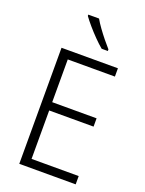

<svg xmlns="http://www.w3.org/2000/svg" viewBox="-173 -1029 839 1110"><g transform="rotate(20 247.0 -473.5)"><path d="M438 0H91V-714H438V-663H148V-400H421V-349H148V-51H438ZM237 -947Q250 -924 269.5 -897Q289 -870 310 -844Q331 -818 349 -798V-788H311Q288 -807 261 -834.5Q234 -862 210 -890Q186 -918 171 -939V-947Z"/></g></svg>

Font: Noto Sans Lao UI SemCond Light
Style: Regular
Weight: 300
Width: 4
Designer: Monotype Design Team
Foundry: Monotype Imaging Inc.
Version: Version 2.000; ttfautohint (v1.8.4.7-5d5b)